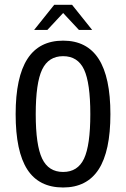

<svg xmlns="http://www.w3.org/2000/svg" viewBox="-20 -790 540 821"><path d="M366.2 -301.8Q366.2 -435.5 339.4 -492.7Q312.5 -549.8 250 -549.8Q187.5 -549.8 160.2 -492.7Q132.8 -435.5 132.8 -301.8Q132.8 -168.9 160.2 -111.8Q187.5 -54.7 250 -54.7Q312.5 -54.7 339.4 -111.8Q366.2 -168.9 366.2 -301.8ZM452.1 -301.8Q452.1 -143.6 401.9 -65.9Q351.6 11.7 250 11.7Q146.5 11.7 96.7 -65.4Q46.9 -142.6 46.9 -301.8Q46.9 -460 97.2 -538.1Q147.5 -616.2 250 -616.2Q351.6 -616.2 401.9 -538.1Q452.1 -460 452.1 -301.8ZM211.9 -769.5H288.1L374 -662.1H317.4L250 -734.4L182.6 -662.1H126Z"/></svg>

Font: BabelStone Irk Bitig Colour
Style: Regular
Weight: 400
Designer: Andrew West
Foundry: BabelStone
Version: Version 1.03 June 7, 2023